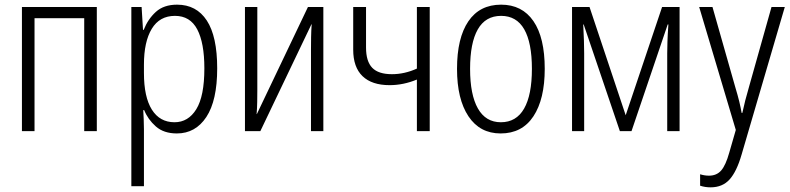

<svg xmlns="http://www.w3.org/2000/svg" viewBox="-20 -562 3388 823"><path d="M74 0V-532H395V0H341V-484H128V0Z M543 236V-532H587L593 -434H596Q614 -480 648 -511Q682 -542 739 -542Q822 -542 866.5 -474Q911 -406 911 -269Q911 -131 864.5 -60.5Q818 10 738 10Q682 10 648 -20Q614 -50 598 -90H594Q595 -72 596 -50.5Q597 -29 597 -8V236ZM728 -38Q787 -38 821.5 -94Q856 -150 856 -269Q856 -378 825.5 -436Q795 -494 730 -494Q664 -494 630.5 -438.5Q597 -383 597 -285V-249Q597 -146 631 -92Q665 -38 728 -38Z M1030 0V-532H1083V-175Q1083 -151 1082.5 -124.5Q1082 -98 1080 -73H1081L1300 -532H1366V0H1313V-349Q1313 -376 1313.5 -403.5Q1314 -431 1316 -458H1315L1096 0Z M1767 0V-221Q1709 -197 1650 -197Q1574 -197 1534 -235.5Q1494 -274 1494 -349V-532H1549V-358Q1549 -299 1575.5 -271.5Q1602 -244 1660 -244Q1714 -244 1767 -268V-532H1822V0Z M2126 10Q2037 10 1988 -63.5Q1939 -137 1939 -267Q1939 -399 1987.5 -470.5Q2036 -542 2128 -542Q2218 -542 2266.5 -471.5Q2315 -401 2315 -267Q2315 -137 2266.5 -63.5Q2218 10 2126 10ZM2127 -38Q2193 -38 2226.5 -96.5Q2260 -155 2260 -267Q2260 -379 2227 -436.5Q2194 -494 2128 -494Q2061 -494 2028 -436Q1995 -378 1995 -267Q1995 -156 2028.5 -97Q2062 -38 2127 -38Z M2432 0V-532H2507L2662 -68L2818 -532H2893V0H2840V-333Q2840 -353 2841 -384Q2842 -415 2845 -457H2842L2687 0H2637L2482 -457H2480Q2482 -421 2483 -388Q2484 -355 2484 -334V0Z M3026 241Q3002 241 2981 234V185Q3000 191 3019 191Q3052 191 3071.5 168.5Q3091 146 3106 92L3134 -5L2977 -532H3034L3131 -191Q3143 -151 3149 -126Q3155 -101 3159 -78H3162Q3173 -130 3191 -191L3287 -532H3344L3159 100Q3138 173 3107.5 207Q3077 241 3026 241Z"/></svg>

Font: Noto Sans Condensed Light
Style: Regular
Weight: 300
Width: 3
Designer: Monotype Design Team
Foundry: Monotype Imaging Inc.
Version: Version 2.013; ttfautohint (v1.8.4.7-5d5b)